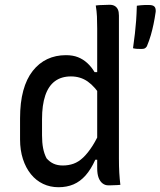

<svg xmlns="http://www.w3.org/2000/svg" viewBox="-20 -774 672 804"><path d="M64 -190V-278Q64 -345 77.5 -394.5Q91 -444 117 -477Q143 -510 178 -526.5Q213 -543 256 -543Q285 -543 306.5 -534.5Q328 -526 345.5 -510Q363 -494 376 -472H407V-365Q378 -411 347.5 -432.5Q317 -454 277 -454Q237 -454 210 -434Q183 -414 169.5 -374Q156 -334 156 -275V-207Q156 -177 160.5 -153.5Q165 -130 175 -111Q188 -96 204.5 -88.5Q221 -81 243 -81Q267 -81 288 -88.5Q309 -96 328.5 -114.5Q348 -133 367.5 -163.5Q387 -194 407 -241V-105H379Q361 -65 338.5 -39.5Q316 -14 288 -2Q260 10 225 10Q190 10 160.5 -4Q131 -18 109.5 -44.5Q88 -71 76 -108Q64 -145 64 -190ZM387 -655Q387 -683 386 -705Q385 -727 381 -751Q388 -752 395 -752.5Q402 -753 409.5 -753Q417 -753 424.5 -753.5Q432 -754 439 -754Q452 -754 460.5 -749Q469 -744 473.5 -734.5Q478 -725 478 -709Q478 -629 478 -551.5Q478 -474 478 -398.5Q478 -323 478 -251Q478 -179 478 -110Q478 -76 479.5 -50.5Q481 -25 484 0Q478 1 471.5 1Q465 1 458 1.5Q451 2 444.5 2Q438 2 432 2Q420 2 409.5 -6Q399 -14 393 -29.5Q387 -45 387 -70Q387 -143 387 -215Q387 -287 387 -359.5Q387 -432 387 -505.5Q387 -579 387 -655ZM572 -569Q561 -569 553 -569.5Q545 -570 537 -572Q542 -608 545 -634Q548 -660 550 -687Q552 -714 553 -750Q562 -751 569.5 -752Q577 -753 585.5 -753Q594 -753 605 -753Q620 -753 626.5 -746.5Q633 -740 632 -725Q628 -697 623 -673Q618 -649 611.5 -626.5Q605 -604 595 -580Q591 -574 586.5 -571.5Q582 -569 572 -569Z"/></svg>

Font: Rec Mono Semicasual
Style: Regular
Weight: 400
Version: Version 1.085; ttfautohint (v1.8.4.7-5d5b)